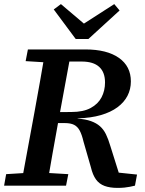

<svg xmlns="http://www.w3.org/2000/svg" viewBox="-20 -905 709 936"><path d="M0 0 10 -56 139 -64H177L313 -56L302 0ZM82 0 148 -358Q162 -434 175.5 -510.5Q189 -587 202 -664H329L263 -306Q249 -230 235.5 -153Q222 -76 209 0ZM105 -607 116 -664H266L263 -599H234ZM553 11Q516 11 490 1.5Q464 -8 448 -30Q432 -52 423 -90L387 -215Q379 -249 368.5 -268.5Q358 -288 341 -296.5Q324 -305 296 -305H210L215 -358L328 -359Q386 -359 422 -378.5Q458 -398 475 -430.5Q492 -463 492 -503Q492 -553 463.5 -579Q435 -605 378 -605H269L272 -664H396Q501 -664 559.5 -623Q618 -582 618 -508Q618 -470 601.5 -438Q585 -406 552.5 -382Q520 -358 472 -344Q424 -330 360 -328L357 -327Q397 -324 423.5 -314.5Q450 -305 467.5 -289.5Q485 -274 496.5 -250.5Q508 -227 518 -193L569 -31L486 -71L648 -54L638 0Q626 3 613.5 5.5Q601 8 586.5 9.5Q572 11 553 11ZM277 -885 415 -768H355L537 -885L563 -854L411 -715H349L242 -859Z"/></svg>

Font: Source Serif 4 SemiBold
Style: Italic
Weight: 600
Italic angle: -12°
Designer: Frank Grießhammer
Foundry: Adobe Systems Incorporated
Version: Version 4.004;hotconv 1.0.116;makeotfexe 2.5.65601